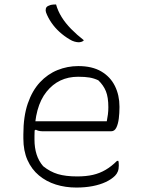

<svg xmlns="http://www.w3.org/2000/svg" viewBox="-20 -833 640 863"><path d="M332 -536Q394 -536 435 -512Q476 -488 496.5 -446.5Q517 -405 517 -354V-350Q517 -325 514 -300.5Q511 -276 503 -259.5Q495 -243 480 -243H171Q162 -243 154 -245Q146 -247 141 -250L126 -241L122 -288H460Q463 -303 465 -318.5Q467 -334 467 -351Q467 -396 456 -423Q445 -450 422 -472Q403 -481 382.5 -484.5Q362 -488 331 -488Q243 -488 189 -420.5Q135 -353 135 -222V-205Q135 -169 144.5 -139Q154 -109 174 -86Q205 -61 240 -50.5Q275 -40 327 -40Q367 -40 397.5 -47Q428 -54 454.5 -69.5Q481 -85 506 -110H512Q513 -107 513.5 -102Q514 -97 514 -89Q514 -73 509.5 -62Q505 -51 497 -43Q481 -27 455.5 -15Q430 -3 396.5 3.5Q363 10 323 10Q274 10 231 -3.5Q188 -17 155 -44.5Q122 -72 103.5 -113.5Q85 -155 85 -211V-229Q85 -310 105 -368Q125 -426 159.5 -463Q194 -500 238.5 -518Q283 -536 332 -536ZM232 -813Q240 -784 257 -756.5Q274 -729 299.5 -703Q325 -677 357 -652Q353 -647 346 -645Q339 -643 334 -643Q326 -643 315 -646Q304 -649 293 -656Q269 -670 247.5 -689.5Q226 -709 210.5 -732Q195 -755 187 -777Q184 -785 186 -794Q188 -803 198 -807Q204 -810 208.5 -811Q213 -812 219 -812.5Q225 -813 232 -813Z"/></svg>

Font: Recursive Casual Light
Style: Regular
Weight: 300
Version: Version 1.047